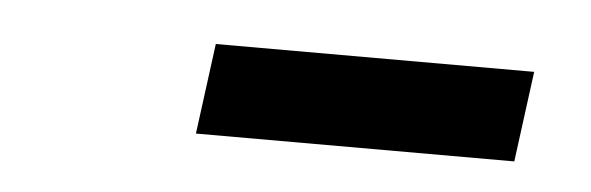

<svg xmlns="http://www.w3.org/2000/svg" viewBox="-24 -758 468 152"><g transform="rotate(5 210.0 -682.0)"><path d="M143.5 -717.5H396.5L387 -645.5H134Z"/></g></svg>

Font: Merriweather 28pt
Style: Italic
Weight: 400
Italic angle: -7.8°
Version: Version 2.101